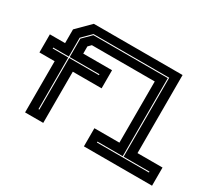

<svg xmlns="http://www.w3.org/2000/svg" viewBox="-136 -1023 1454 1296"><g transform="rotate(30 591.5 -375.0)"><path d="M163.5 0V-399H45V-540H163.5V-647L266.5 -750H958V-141.5H1153V0H622V-141.5H817V-618.5H327L305 -596V-540H529.5V-399H305V0ZM230.5 -64.5H237.5V-467H469.5V-474H237.5V-617.5L302 -682H882V-73.5H685V-66.5H1090.5V-73.5H889V-689H299L230.5 -620.5V-474H109V-467H230.5Z"/></g></svg>

Font: Tourney Expanded ExtraBold
Style: Regular
Weight: 800
Width: 7
Designer: Tyler Finck
Foundry: Etcetera Type Co
Version: Version 1.010; ttfautohint (v1.8.3)